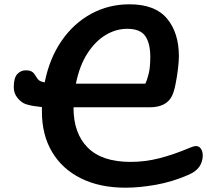

<svg xmlns="http://www.w3.org/2000/svg" viewBox="-20 -868 963 893"><path d="M564 5Q444 5 356.5 -38.5Q269 -82 222 -161.5Q175 -241 175 -348Q175 -360 175 -370Q155 -372 136 -375Q117 -378 99 -384Q79 -391 61.5 -412.5Q44 -434 44 -462Q44 -506 60.5 -523.5Q77 -541 99 -541Q107 -541 113.5 -540Q120 -539 126 -536Q134 -532 139 -525Q144 -518 151 -507Q159 -493 172 -489Q180 -486 188 -485Q210 -596 266 -677.5Q322 -759 403.5 -803.5Q485 -848 582 -848Q701 -848 756.5 -782Q812 -716 812 -606Q812 -582 807.5 -545.5Q803 -509 796 -474.5Q789 -440 780 -422Q754 -369 676 -369H322V-366Q322 -248 388 -181.5Q454 -115 587 -115Q655 -115 721.5 -132Q788 -149 866 -182Q896 -195 909.5 -182Q923 -169 923 -145Q923 -117 908 -94Q893 -71 857 -55Q781 -22 704.5 -8.5Q628 5 564 5ZM333 -479H656Q665 -497 672 -527Q679 -557 679 -603Q679 -667 655.5 -700.5Q632 -734 572 -734Q519 -734 471 -705Q423 -676 386.5 -619.5Q350 -563 333 -479Z"/></svg>

Font: Pacifico
Style: Regular
Weight: 400
Designer: Vernon Adams
Foundry: Vernon Adams
Version: Version 3.010; ttfautohint (v1.8.4.7-5d5b)